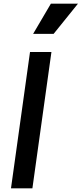

<svg xmlns="http://www.w3.org/2000/svg" viewBox="-20 -1029 446 1049"><path d="M40 0 144 -745H261L157 0ZM161 -844 258 -1009H406L273 -844Z"/></svg>

Font: Plus Jakarta Sans SemiBold
Style: Italic
Weight: 600
Italic angle: -8°
Designer: Gumpita Rahayu
Foundry: Tokotype
Version: Version 2.071; ttfautohint (v1.8.4.7-5d5b);gftools[0.9.29]